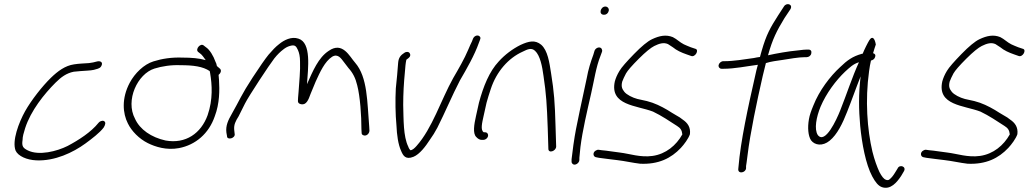

<svg xmlns="http://www.w3.org/2000/svg" viewBox="-20 -740 4876 910"><path d="M54 -26C66 0 107 18 152 20C240 24 326 -17 385 -60C415 -82 453 -111 471 -135C479 -147 483 -161 473 -166C465 -171 451 -164 447 -158C412 -114 353 -76 300 -48C250 -23 165 -1 112 -27C90 -38 82 -46 87 -77C87 -92 92 -110 99 -132C126 -216 190 -295 243 -348C270 -375 295 -393 329 -400C340 -401 352 -402 361 -403C380 -405 409 -405 425 -409C437 -413 452 -414 459 -425C471 -444 457 -454 437 -448C424 -445 420 -443 402 -441C377 -439 356 -439 331 -435C289 -429 254 -403 221 -371C180 -331 129 -266 99 -213C69 -159 36 -72 54 -26Z M595 -348C555 -273 562 -202 586 -155C604 -118 640 -82 680 -62C716 -44 769 -27 828 -38C907 -53 970 -107 998 -189C1021 -249 1021 -314 1018 -361L1016 -385C1026 -393 1031 -406 1023 -414L1008 -427C1007 -435 1004 -442 1001 -448C992 -474 974 -505 955 -517L946 -524C931 -538 904 -507 919 -494L928 -487C936 -482 947 -467 955 -455C924 -464 887 -467 845 -467C794 -469 748 -462 707 -449C662 -435 619 -393 595 -348ZM712 -415C747 -426 792 -433 836 -431C896 -431 942 -425 974 -403L976 -393C985 -339 990 -269 964 -194C933 -108 860 -57 765 -74C697 -89 643 -126 620 -177C573 -265 632 -390 712 -415Z M1053 -112 1056 -95C1055 -74 1098 -84 1092 -107L1090 -125C1088 -149 1096 -165 1111 -189C1120 -206 1130 -226 1141 -249C1159 -285 1258 -435 1280 -463C1295 -482 1310 -496 1322 -505C1333 -514 1343 -519 1353 -522C1379 -530 1384 -520 1392 -503C1398 -490 1402 -472 1402 -449C1404 -407 1398 -348 1395 -304C1393 -283 1392 -268 1392 -261C1392 -253 1397 -248 1407 -246C1432 -241 1442 -267 1452 -295C1459 -313 1467 -332 1476 -353C1497 -399 1519 -448 1554 -471C1582 -488 1598 -461 1609 -447L1632 -417C1652 -395 1665 -370 1673 -336C1687 -282 1693 -192 1693 -128L1694 -110C1694 -105 1696 -102 1700 -100C1713 -92 1730 -104 1731 -120L1730 -139C1720 -256 1723 -374 1663 -443C1637 -472 1604 -545 1538 -499C1489 -467 1463 -404 1435 -341C1440 -417 1457 -538 1394 -557C1361 -568 1326 -550 1303 -531C1287 -519 1271 -502 1253 -481C1236 -460 1211 -424 1177 -372C1124 -291 1115 -264 1079 -201C1061 -170 1049 -144 1053 -112Z M1867 -442C1865 -406 1860 -363 1856 -321C1853 -265 1854 -198 1859 -146C1861 -100 1867 -56 1881 -25C1890 -4 1901 19 1940 3C1969 -9 1997 -46 2017 -77C2030 -95 2042 -114 2053 -135C2089 -206 2123 -288 2160 -359C2192 -414 2229 -478 2250 -538L2255 -551C2257 -556 2258 -560 2256 -564C2249 -577 2229 -573 2222 -557L2217 -544C2213 -535 2206 -522 2199 -504C2181 -461 2153 -413 2128 -370C2069 -264 2029 -132 1954 -48C1946 -39 1935 -28 1925 -28C1922 -31 1918 -36 1915 -45C1891 -94 1893 -174 1891 -243C1891 -295 1894 -348 1899 -398C1901 -423 1902 -439 1906 -457C1912 -462 1922 -467 1924 -476C1926 -485 1920 -494 1910 -494C1905 -494 1901 -493 1897 -490C1880 -479 1869 -468 1867 -442Z M2236 -190C2227 -150 2220 -108 2237 -91C2245 -82 2254 -77 2263 -77H2271C2281 -77 2291 -85 2293 -95C2295 -105 2289 -113 2279 -113H2273C2256 -123 2265 -158 2272 -190L2286 -253C2292 -274 2298 -295 2306 -318C2333 -401 2390 -465 2457 -495C2481 -507 2499 -515 2516 -499C2540 -477 2550 -425 2556 -380C2569 -294 2572 -243 2576 -133L2579 -36C2578 -11 2615 -23 2616 -45L2613 -142C2610 -254 2606 -305 2592 -392C2584 -444 2576 -501 2545 -528C2516 -552 2486 -545 2447 -527C2409 -508 2373 -481 2344 -449C2299 -401 2271 -331 2250 -253Z M2843 -670C2854 -670 2862 -677 2865 -688C2868 -699 2860 -709 2849 -709C2826 -709 2815 -670 2843 -670ZM2761 -370C2750 -320 2739 -269 2728 -216L2710 -128C2702 -88 2692 -15 2689 15V26C2689 31 2691 34 2694 37C2705 47 2726 33 2726 18V8C2727 1 2728 -16 2731 -43C2741 -123 2763 -214 2782 -298C2796 -359 2805 -423 2826 -475L2833 -494C2835 -499 2834 -504 2832 -508C2825 -521 2804 -515 2798 -500L2792 -480C2780 -448 2768 -410 2761 -370Z M2803 -26C2788 -17 2791 2 2804 5L2819 8C2846 11 2876 16 2906 19C2941 23 2979 32 3014 36C3101 40 3161 10 3207 -39C3222 -55 3243 -83 3250 -104C3254 -138 3238 -158 3216 -173C3208 -180 3197 -187 3184 -194C3171 -201 3158 -210 3143 -219C3114 -236 3082 -252 3046 -261L3001 -271C2978 -277 2950 -291 2939 -305C2929 -318 2923 -329 2929 -353C2933 -364 2939 -377 2947 -392C2955 -406 2975 -429 3008 -462C3040 -494 3065 -514 3081 -522C3105 -534 3126 -540 3146 -531L3169 -516C3187 -501 3209 -491 3235 -482L3255 -475C3275 -466 3296 -505 3275 -509L3254 -516C3242 -521 3231 -525 3221 -530C3201 -540 3189 -554 3169 -564C3137 -577 3106 -571 3070 -554C3049 -544 3020 -520 2985 -484C2950 -448 2926 -421 2916 -404C2905 -386 2898 -369 2894 -354C2869 -240 2997 -241 3075 -211C3115 -192 3155 -165 3189 -143C3205 -133 3212 -123 3214 -103C3185 -51 3136 -10 3073 -1C3014 7 2967 -11 2918 -17C2889 -20 2859 -26 2832 -28L2818 -30C2813 -31 2808 -29 2803 -26Z M3386 -432C3384 -422 3391 -414 3400 -414H3408C3462 -414 3518 -426 3572 -433C3567 -416 3563 -399 3559 -380C3526 -235 3490 -71 3480 52L3479 62C3478 86 3515 79 3516 57V47C3517 40 3520 23 3523 -4C3536 -111 3567 -257 3595 -380C3600 -401 3605 -422 3610 -441C3635 -449 3662 -452 3689 -456C3720 -461 3766 -469 3794 -469H3803C3813 -469 3823 -476 3825 -486C3828 -497 3823 -505 3812 -505H3803C3797 -505 3783 -504 3761 -501C3716 -497 3661 -487 3620 -478C3642 -556 3661 -593 3698 -654L3726 -696C3740 -719 3709 -730 3696 -710L3668 -667C3631 -609 3612 -576 3590 -499C3587 -490 3585 -480 3582 -470C3573 -469 3562 -467 3553 -465C3510 -459 3457 -450 3415 -450H3408C3398 -450 3388 -441 3386 -432Z M3814 -175C3807 -136 3810 -96 3824 -75C3842 -51 3879 -46 3912 -73C3948 -102 3974 -156 3995 -210C4017 -265 4037 -323 4059 -378C4049 -296 4050 -219 4057 -143C4065 -60 4083 38 4114 96C4129 124 4143 141 4160 147C4201 161 4231 124 4251 94L4264 72C4278 49 4243 37 4234 59L4221 80C4213 93 4205 103 4196 110C4192 114 4185 115 4179 112C4169 109 4159 96 4148 75C4137 51 4125 19 4115 -21C4090 -127 4080 -265 4099 -402C4101 -421 4105 -438 4108 -453C4117 -455 4126 -461 4128 -471C4131 -480 4127 -485 4118 -488C4123 -505 4127 -518 4131 -529C4126 -559 4114 -572 4100 -549C4093 -538 4076 -504 4069 -486C4068 -485 4066 -485 4065 -485C4021 -473 3995 -454 3962 -422C3914 -378 3863 -311 3835 -240C3825 -216 3817 -194 3814 -175ZM3869 -234C3896 -298 3942 -359 3985 -400C4007 -420 4024 -437 4051 -445C4019 -375 3992 -291 3962 -216C3945 -173 3891 -55 3856 -100C3838 -128 3849 -185 3869 -234Z M4355 -26C4340 -17 4343 2 4356 5L4371 8C4398 11 4428 16 4458 19C4493 23 4531 32 4566 36C4653 40 4713 10 4759 -39C4774 -55 4795 -83 4802 -104C4806 -138 4790 -158 4768 -173C4760 -180 4749 -187 4736 -194C4723 -201 4710 -210 4695 -219C4666 -236 4634 -252 4598 -261L4553 -271C4530 -277 4502 -291 4491 -305C4481 -318 4475 -329 4481 -353C4485 -364 4491 -377 4499 -392C4507 -406 4527 -429 4560 -462C4592 -494 4617 -514 4633 -522C4657 -534 4678 -540 4698 -531L4721 -516C4739 -501 4761 -491 4787 -482L4807 -475C4827 -466 4848 -505 4827 -509L4806 -516C4794 -521 4783 -525 4773 -530C4753 -540 4741 -554 4721 -564C4689 -577 4658 -571 4622 -554C4601 -544 4572 -520 4537 -484C4502 -448 4478 -421 4468 -404C4457 -386 4450 -369 4446 -354C4421 -240 4549 -241 4627 -211C4667 -192 4707 -165 4741 -143C4757 -133 4764 -123 4766 -103C4737 -51 4688 -10 4625 -1C4566 7 4519 -11 4470 -17C4441 -20 4411 -26 4384 -28L4370 -30C4365 -31 4360 -29 4355 -26Z"/></svg>

Font: Stray Cat
Style: Obl
Weight: 400
Version: Version 1.0